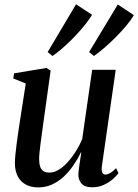

<svg xmlns="http://www.w3.org/2000/svg" viewBox="-20 -844 630 876"><path d="M155 11Q122.5 11 98.5 -1.5Q74.5 -14 61.2 -39Q48 -64 48 -100.5Q48 -115 50.2 -138.5Q52.5 -162 56 -188.5Q59.5 -215 63 -239.2Q66.5 -263.5 69 -279L97.5 -463L40.5 -486L44.5 -509.5L192.5 -534L211 -521.5L177.5 -281.5Q175.5 -263 172 -239.8Q168.5 -216.5 165.5 -193.2Q162.5 -170 160.5 -150.2Q158.5 -130.5 158.5 -119.5Q158.5 -97 163.5 -83Q168.5 -69 179 -62.8Q189.5 -56.5 206 -56.5Q232 -56.5 259.5 -77.2Q287 -98 312 -132.8Q337 -167.5 355 -209L400.5 -525.5H508L444.5 -84Q442.5 -66.5 446.8 -57Q451 -47.5 461 -47.5Q470.5 -47.5 482.8 -54.5Q495 -61.5 509.5 -76.5L520.5 -54.5Q512 -41.5 494.2 -26.2Q476.5 -11 452.8 -0.2Q429 10.5 401 10.5Q366 10.5 351.5 -7Q337 -24.5 337.5 -49Q337.5 -52.5 338.8 -64Q340 -75.5 342.2 -90.8Q344.5 -106 346.8 -121.5Q349 -137 351 -148.5L349.5 -149Q334 -117.5 314 -88.5Q294 -59.5 269.8 -37.2Q245.5 -15 216.8 -2Q188 11 155 11ZM219.5 -588.5 197.5 -606.5 327 -824.5 400 -776.5Q389.5 -759 373.8 -738.5Q358 -718 338.8 -696.8Q319.5 -675.5 298.8 -655.2Q278 -635 257.5 -617.8Q237 -600.5 219.5 -588.5ZM408.5 -588.5 386.5 -606.5 517.5 -823.5 590.5 -775Q578 -752.5 556 -726.5Q534 -700.5 508 -674.2Q482 -648 456 -625.8Q430 -603.5 408.5 -588.5Z"/></svg>

Font: Merriweather 96pt Medium
Style: Italic
Weight: 500
Italic angle: -7.8°
Version: Version 2.101